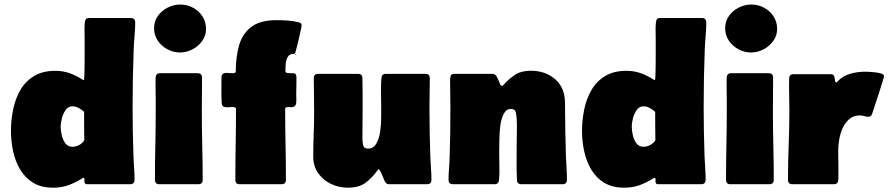

<svg xmlns="http://www.w3.org/2000/svg" viewBox="-20 -829 3998 864"><path d="M219.2 15.6Q165.5 15.6 129.2 -6.6Q92.8 -28.8 70.8 -65.9Q48.8 -103 39.1 -148.2Q29.3 -193.4 29.3 -239.3Q29.3 -288.1 39.1 -336.2Q48.8 -384.3 71.5 -423.6Q94.2 -462.9 132.8 -486.6Q171.4 -510.3 229 -510.3Q263.2 -510.3 292.5 -500Q321.8 -489.7 350.1 -471.7L355 -468.8H357.4Q358.9 -470.2 359.6 -487.1Q360.4 -503.9 360.6 -529.1Q360.8 -554.2 360.8 -580.1Q360.8 -606 360.8 -625.7Q360.8 -645.5 360.8 -651.9Q360.8 -670.9 360.4 -690.2Q359.9 -709.5 361.8 -728Q363.3 -739.3 366.9 -743.7Q370.6 -748 382.3 -748H568.8Q588.4 -748 588.4 -727.5Q588.4 -697.3 585.4 -666.3Q582.5 -635.3 581.5 -605Q579.1 -541.5 577.9 -477.3Q576.7 -413.1 576.7 -349.1Q576.7 -293.5 577.6 -238Q578.6 -182.6 580.6 -127Q581.5 -100.6 583.5 -73.7Q585.4 -46.9 585.4 -20.5Q585.4 0 565.9 0H371.1Q359.9 0 359.9 -13.2Q359.9 -16.6 360.1 -21.5Q360.4 -26.4 357.9 -28.3L354.5 -28.8L350.1 -26.4Q318.8 -6.8 287.8 4.4Q256.8 15.6 219.2 15.6ZM305.7 -168.5Q321.3 -168.5 336.4 -176.5Q351.6 -184.6 359.4 -198.2Q358.9 -230 358.6 -262Q358.4 -293.9 358.4 -325.7Q348.1 -335.4 334.2 -343Q320.3 -350.6 305.7 -350.6Q287.1 -350.6 275.4 -334Q263.7 -317.4 258.3 -295.9Q252.9 -274.4 252.9 -259.8Q252.9 -244.1 257.6 -222.4Q262.2 -200.7 273.7 -184.6Q285.2 -168.5 305.7 -168.5Z M790 -592.8Q760.3 -592.8 733.4 -607.2Q706.5 -621.6 689.9 -646.2Q673.3 -670.9 673.3 -702.1Q673.3 -733.4 690.4 -757.3Q707.5 -781.2 734.6 -794.9Q761.7 -808.6 791 -808.6Q821.8 -808.6 848.4 -794.4Q875 -780.3 891.1 -755.4Q907.2 -730.5 907.2 -698.7Q907.2 -668.9 889.9 -644.8Q872.6 -620.6 845.7 -606.7Q818.8 -592.8 790 -592.8ZM680.7 -326.7Q680.7 -352.5 680.7 -377.9Q680.7 -403.3 680.2 -428.7Q680.2 -441.4 679.9 -454.6Q679.7 -467.8 680.2 -480Q681.6 -499.5 699.7 -499.5H869.1Q889.2 -499.5 889.2 -480Q889.2 -441.4 888.7 -403.3Q888.2 -365.2 888.2 -326.7Q888.2 -250 890.1 -173.3Q892.1 -96.7 892.1 -20Q892.1 0 872.1 0H696.8Q677.2 0 677.2 -20Q677.2 -96.7 679 -173.3Q680.7 -250 680.7 -326.7Z M1058.1 0Q1039.1 0 1039.1 -20Q1039.1 -100.1 1040.5 -179.7Q1042 -259.3 1042 -338.9Q1042 -344.2 1036.1 -345.9Q1030.3 -347.7 1026.4 -347.7Q1020 -347.7 1013.9 -346.9Q1007.8 -346.2 1001.5 -346.2Q990.2 -346.2 984.4 -350.3Q978.5 -354.5 977.5 -366.7Q976.1 -395 976.3 -423.6Q976.6 -452.1 976.6 -480.5Q976.6 -501 1000 -501Q1006.8 -501 1013.4 -500.2Q1020 -499.5 1026.4 -499.5Q1031.2 -499.5 1036.1 -501Q1041 -502.4 1041 -508.3Q1041 -572.8 1055.9 -625Q1070.8 -677.2 1110.6 -707.8Q1150.4 -738.3 1224.1 -738.3Q1248.5 -738.3 1272.9 -736.6Q1297.4 -734.9 1321.3 -729.5Q1328.1 -728 1332.8 -724.9Q1337.4 -721.7 1337.4 -713.9Q1337.4 -710.9 1333.5 -693.4Q1329.6 -675.8 1324.5 -653.6Q1319.3 -631.3 1314.7 -613.3Q1310.1 -595.2 1308.6 -591.3Q1307.1 -586.4 1301.3 -586.4Q1282.7 -586.4 1274.9 -573Q1267.1 -559.6 1265.6 -541.7Q1264.2 -523.9 1264.2 -510.3Q1264.2 -503.9 1268.6 -502Q1272.9 -500 1278.8 -500Q1291.5 -500 1302.7 -499.3Q1314 -498.5 1314 -480.5Q1314 -462.4 1313.7 -444.1Q1313.5 -425.8 1313 -407.7Q1313 -397.5 1313.5 -387Q1314 -376.5 1313 -366.7Q1311.5 -346.7 1291 -346.7Q1285.2 -346.7 1276.4 -347.2Q1267.6 -347.7 1263.7 -342.3Q1263.7 -341.8 1263.4 -340.8Q1263.2 -339.8 1263.2 -338.9Q1263.2 -259.3 1264.9 -179.7Q1266.6 -100.1 1266.6 -20Q1266.6 0 1247.1 0ZM1307.6 -585.9Q1311.5 -585.9 1314 -584Q1312 -583.5 1310.5 -583.5Q1309.1 -583.5 1307.1 -583Z M1730.5 0Q1718.3 0 1711.9 -12.2Q1710 -16.1 1704.6 -29.5Q1699.2 -43 1693.4 -55.2Q1687.5 -67.4 1683.6 -67.4Q1682.1 -67.4 1679.2 -63Q1652.3 -25.9 1623 -5.1Q1593.8 15.6 1545.4 15.6Q1504.9 15.6 1469.2 -1.5Q1433.6 -18.6 1411.6 -50Q1389.6 -81.5 1389.6 -124.5Q1389.6 -174.8 1391.6 -225.1Q1393.6 -275.4 1393.6 -325.7Q1393.6 -363.3 1392.8 -401.4Q1392.1 -439.5 1392.1 -477.1Q1392.1 -496.6 1411.6 -496.6H1591.3Q1610.4 -496.6 1610.8 -477.1Q1611.8 -443.4 1611.8 -409.2Q1611.8 -375 1611.8 -341.3Q1611.8 -307.6 1611.3 -273.7Q1610.8 -239.7 1610.8 -206.1Q1610.8 -192.4 1614 -176.3Q1617.2 -160.2 1635.7 -160.2Q1660.6 -160.2 1673.3 -182.6Q1686 -205.1 1690.7 -237.3Q1695.3 -269.5 1695.3 -300.5Q1695.3 -331.5 1695.3 -348.1Q1695.3 -379.9 1694.6 -412.6Q1693.8 -445.3 1696.3 -477.1Q1697.8 -496.6 1715.8 -496.6H1895Q1914.1 -496.6 1914.1 -477.1Q1914.1 -442.9 1913.3 -408.9Q1912.6 -375 1912.6 -340.8Q1912.6 -286.6 1913.6 -232.4Q1914.6 -178.2 1916.5 -124Q1917.5 -98.1 1919.4 -72.3Q1921.4 -46.4 1921.4 -20.5Q1921.4 0 1901.9 0Z M2195.8 -496.6Q2209 -496.6 2216.1 -482.9Q2223.1 -469.2 2228.3 -455.6Q2233.4 -441.9 2239.7 -441.9Q2240.7 -441.9 2244.1 -445.3Q2271.5 -475.6 2298.6 -493.2Q2325.7 -510.7 2368.7 -510.7Q2434.1 -510.7 2478 -472.7Q2522 -434.6 2522.5 -367.2Q2522.9 -308.6 2523.7 -250Q2524.4 -191.4 2526.4 -132.8Q2527.3 -105 2529.3 -76.7Q2531.2 -48.3 2531.2 -20.5Q2531.2 0 2511.7 0H2326.2Q2306.6 0 2306.2 -20Q2304.2 -63.5 2304.7 -107.7Q2305.2 -151.9 2305.2 -195.8Q2305.2 -220.2 2305.9 -244.1Q2306.6 -268.1 2305.2 -292Q2304.7 -304.7 2301.3 -321.8Q2297.9 -338.9 2280.3 -338.9Q2258.3 -338.9 2247.1 -317.4Q2235.8 -295.9 2231.7 -265.4Q2227.5 -234.9 2227.3 -205.8Q2227.1 -176.8 2226.6 -162.1Q2226.1 -153.8 2226.3 -145.5Q2226.6 -137.2 2226.6 -128.9Q2226.6 -102.1 2227.3 -74.5Q2228 -46.9 2225.6 -20Q2224.1 0 2205.6 0H2018.1Q1998.5 0 1998.5 -20.5Q1998.5 -46.4 2000.7 -72.3Q2002.9 -98.1 2003.4 -124Q2005.4 -179.2 2006.1 -234.1Q2006.8 -289.1 2006.8 -343.8Q2006.8 -374.5 2006.1 -405Q2005.4 -435.5 2005.4 -466.3Q2005.4 -478 2007.8 -487.3Q2010.3 -496.6 2025.4 -496.6Z M2789.1 15.6Q2735.4 15.6 2699 -6.6Q2662.6 -28.8 2640.6 -65.9Q2618.7 -103 2608.9 -148.2Q2599.1 -193.4 2599.1 -239.3Q2599.1 -288.1 2608.9 -336.2Q2618.7 -384.3 2641.4 -423.6Q2664.1 -462.9 2702.6 -486.6Q2741.2 -510.3 2798.8 -510.3Q2833 -510.3 2862.3 -500Q2891.6 -489.7 2919.9 -471.7L2924.8 -468.8H2927.2Q2928.7 -470.2 2929.4 -487.1Q2930.2 -503.9 2930.4 -529.1Q2930.7 -554.2 2930.7 -580.1Q2930.7 -606 2930.7 -625.7Q2930.7 -645.5 2930.7 -651.9Q2930.7 -670.9 2930.2 -690.2Q2929.7 -709.5 2931.6 -728Q2933.1 -739.3 2936.8 -743.7Q2940.4 -748 2952.1 -748H3138.7Q3158.2 -748 3158.2 -727.5Q3158.2 -697.3 3155.3 -666.3Q3152.3 -635.3 3151.4 -605Q3148.9 -541.5 3147.7 -477.3Q3146.5 -413.1 3146.5 -349.1Q3146.5 -293.5 3147.5 -238Q3148.4 -182.6 3150.4 -127Q3151.4 -100.6 3153.3 -73.7Q3155.3 -46.9 3155.3 -20.5Q3155.3 0 3135.7 0H2940.9Q2929.7 0 2929.7 -13.2Q2929.7 -16.6 2929.9 -21.5Q2930.2 -26.4 2927.7 -28.3L2924.3 -28.8L2919.9 -26.4Q2888.7 -6.8 2857.7 4.4Q2826.7 15.6 2789.1 15.6ZM2875.5 -168.5Q2891.1 -168.5 2906.2 -176.5Q2921.4 -184.6 2929.2 -198.2Q2928.7 -230 2928.5 -262Q2928.2 -293.9 2928.2 -325.7Q2918 -335.4 2904.1 -343Q2890.1 -350.6 2875.5 -350.6Q2856.9 -350.6 2845.2 -334Q2833.5 -317.4 2828.1 -295.9Q2822.8 -274.4 2822.8 -259.8Q2822.8 -244.1 2827.4 -222.4Q2832 -200.7 2843.5 -184.6Q2855 -168.5 2875.5 -168.5Z M3359.9 -592.8Q3330.1 -592.8 3303.2 -607.2Q3276.4 -621.6 3259.8 -646.2Q3243.2 -670.9 3243.2 -702.1Q3243.2 -733.4 3260.3 -757.3Q3277.3 -781.2 3304.4 -794.9Q3331.5 -808.6 3360.8 -808.6Q3391.6 -808.6 3418.2 -794.4Q3444.8 -780.3 3460.9 -755.4Q3477.1 -730.5 3477.1 -698.7Q3477.1 -668.9 3459.7 -644.8Q3442.4 -620.6 3415.5 -606.7Q3388.7 -592.8 3359.9 -592.8ZM3250.5 -326.7Q3250.5 -352.5 3250.5 -377.9Q3250.5 -403.3 3250 -428.7Q3250 -441.4 3249.8 -454.6Q3249.5 -467.8 3250 -480Q3251.5 -499.5 3269.5 -499.5H3439Q3459 -499.5 3459 -480Q3459 -441.4 3458.5 -403.3Q3458 -365.2 3458 -326.7Q3458 -250 3460 -173.3Q3461.9 -96.7 3461.9 -20Q3461.9 0 3441.9 0H3266.6Q3247.1 0 3247.1 -20Q3247.1 -96.7 3248.8 -173.3Q3250.5 -250 3250.5 -326.7Z M3717.8 -495.1Q3730.5 -495.1 3733.6 -485.8Q3736.8 -476.6 3737.5 -467.3Q3738.3 -458 3743.7 -458Q3745.6 -458 3746.8 -459.7Q3748 -461.4 3749 -462.4Q3772 -487.3 3805.2 -496.8Q3838.4 -506.3 3871.1 -506.3Q3876.5 -506.3 3890.1 -505.9Q3903.8 -505.4 3919.7 -503.4Q3935.5 -501.5 3946.8 -497.6Q3958 -493.7 3958 -486.8Q3958 -482.9 3950.9 -459.7Q3943.8 -436.5 3934.1 -406.5Q3924.3 -376.5 3916 -351.3Q3907.7 -326.2 3905.3 -318.8Q3903.3 -312.5 3899.4 -308.1Q3895.5 -303.7 3887.7 -303.7Q3877.9 -303.7 3868.7 -306.6Q3859.4 -309.6 3849.6 -309.6Q3821.3 -309.6 3802.5 -293.7Q3783.7 -277.8 3772.5 -253.4Q3761.2 -229 3756.6 -202.1Q3752 -175.3 3752 -152.8Q3752 -120.1 3752.7 -86.7Q3753.4 -53.2 3752.4 -20Q3751.5 0 3732.4 0H3545.4Q3525.9 0 3525.9 -20.5Q3525.9 -99.1 3529.1 -177.7Q3532.2 -256.3 3532.2 -334.5Q3532.2 -369.6 3531.2 -405Q3530.3 -440.4 3531.2 -475.6Q3531.7 -495.1 3550.8 -495.1Z"/></svg>

Font: Belanosima
Style: Bold
Weight: 700
Designer: The DocRepair Project, Santiago Orozco
Foundry: Google
Version: Version 2.000